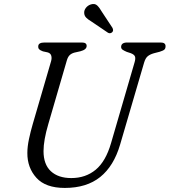

<svg xmlns="http://www.w3.org/2000/svg" viewBox="-20 -909 834 944"><path d="M526 -205.5 641.5 -602Q647 -620 644 -630.2Q641 -640.5 623 -647.5L603 -654Q589 -660 582.2 -665Q575.5 -670 575.5 -678.5Q576 -700 605.5 -700H770Q794 -700 794 -682Q794 -671 788.5 -665.5Q783 -660 765 -654.5L736 -647Q717 -641.5 706 -632.2Q695 -623 688.5 -601L570.5 -198Q539.5 -92.5 472.8 -38.8Q406 15 298.5 15Q204 15 159 -34.8Q114 -84.5 114.5 -157Q114.5 -188 122.5 -225.5Q130.5 -263 141 -299L231 -607.5Q235.5 -623 232 -635.2Q228.5 -647.5 214 -651.5L191 -656.5Q177.5 -661.5 172.5 -666.8Q167.5 -672 168 -681Q168 -700 199 -700H382.5Q406.5 -700 406 -683Q406 -665 375.5 -657L346.5 -650.5Q331.5 -646.5 322.5 -637.8Q313.5 -629 308.5 -611.5L217.5 -299Q194 -219.5 194 -166Q194 -100.5 230.2 -67Q266.5 -33.5 330.5 -33.5Q401 -33.5 450.5 -74.5Q500 -115.5 526 -205.5ZM481.5 -850 533 -772Q535.5 -766.5 536 -761Q536.5 -755.5 531.5 -750.5Q522 -742 511 -748L429 -803.5Q413.5 -812.5 404 -822Q394.5 -831.5 394 -845Q393 -858 402.2 -870.2Q411.5 -882.5 427.5 -887.5Q446.5 -893 458 -882Q469.5 -871 481.5 -850Z"/></svg>

Font: Fraunces 9pt S100 Light
Style: Italic
Weight: 300
Italic angle: -16°
Version: Version 1.000; ttfautohint (v1.8.3)